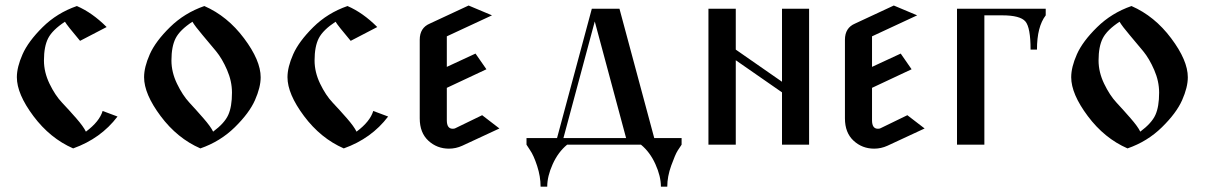

<svg xmlns="http://www.w3.org/2000/svg" viewBox="-20 -532 4444 706"><path d="M42 -248Q42 -285.2 63 -332.5Q84 -379.9 136.7 -432.1Q189.5 -484.4 262.7 -509.8Q319.3 -485.4 372.1 -432.6L274.4 -381.8Q226.6 -438.5 218.8 -452.1Q172.9 -421.9 157.2 -391.6Q141.6 -361.3 141.6 -309.6Q141.6 -266.6 162.1 -224.1Q182.6 -181.6 208 -154.8Q233.4 -127.9 260.3 -97.2Q287.1 -66.4 295.9 -47.9Q345.7 -85 357.4 -124L412.1 -103.5Q350.6 -22.5 249 13.7Q164.1 -23.4 103 -105Q42 -186.5 42 -248Z M509.8 -248Q509.8 -285.2 530.8 -332.5Q551.8 -379.9 605 -432.1Q658.2 -484.4 731.4 -509.8Q816.4 -472.7 877.4 -391.1Q938.5 -309.6 938.5 -248Q938.5 -210.9 917.5 -163.6Q896.5 -116.2 843.3 -64Q790 -11.7 716.8 13.7Q631.8 -23.4 570.8 -105Q509.8 -186.5 509.8 -248ZM610.4 -309.6Q610.4 -266.6 630.9 -224.1Q651.4 -181.6 676.3 -154.8Q701.2 -127.9 728 -97.2Q754.9 -66.4 763.7 -47.9Q805.7 -79.1 819.3 -109.4Q833 -139.6 833 -191.4Q833 -233.4 814.9 -274.9Q796.9 -316.4 774.4 -343.8Q752 -371.1 724.6 -403.3Q697.3 -435.5 687.5 -452.1Q641.6 -421.9 626 -391.6Q610.4 -361.3 610.4 -309.6Z M1037.1 -248Q1037.1 -285.2 1058.1 -332.5Q1079.1 -379.9 1131.8 -432.1Q1184.6 -484.4 1257.8 -509.8Q1314.5 -485.4 1367.2 -432.6L1269.5 -381.8Q1221.7 -438.5 1213.9 -452.1Q1168 -421.9 1152.3 -391.6Q1136.7 -361.3 1136.7 -309.6Q1136.7 -266.6 1157.2 -224.1Q1177.7 -181.6 1203.1 -154.8Q1228.5 -127.9 1255.4 -97.2Q1282.2 -66.4 1291 -47.9Q1340.8 -85 1352.5 -124L1407.2 -103.5Q1345.7 -22.5 1244.1 13.7Q1159.2 -23.4 1098.1 -105Q1037.1 -186.5 1037.1 -248Z M1523.4 -96.7V-385.7Q1523.4 -429.7 1560.5 -445.3L1703.1 -511.7L1789.1 -475.6L1623 -398.4V-286.1L1728.5 -335L1768.6 -277.3L1623 -209V-89.8Q1623 -58.6 1644.5 -58.6Q1651.4 -58.6 1654.3 -60.5L1752.9 -108.4L1816.4 -59.6L1679.7 3.9Q1656.2 14.6 1630.9 14.6Q1586.9 14.6 1555.2 -14.6Q1523.4 -43.9 1523.4 -96.7Z M1916 0V-24.4H2028.3L2156.2 -500H2257.8L2385.7 -24.4H2486.3V0Q2480.5 7.8 2471.7 22Q2462.9 36.1 2448.2 76.7Q2433.6 117.2 2433.6 154.3H2410.2Q2410.2 116.2 2390.1 71.8Q2370.1 27.3 2336.9 0H2065.4Q2032.2 27.3 2012.2 71.8Q1992.2 116.2 1992.2 154.3H1967.8Q1967.8 117.2 1955.1 78.1Q1942.4 39.1 1928.7 19.5ZM2051.8 -24.4H2282.2L2167 -453.1Z M2585 0V-500H2685.5V-349.6L2855.5 -231.4V-500H2955.1V0H2855.5V-192.4L2685.5 -310.5V0Z M3086.9 -96.7V-385.7Q3086.9 -429.7 3124 -445.3L3266.6 -511.7L3352.5 -475.6L3186.5 -398.4V-286.1L3292 -335L3332 -277.3L3186.5 -209V-89.8Q3186.5 -58.6 3208 -58.6Q3214.8 -58.6 3217.8 -60.5L3316.4 -108.4L3379.9 -59.6L3243.2 3.9Q3219.7 14.6 3194.3 14.6Q3150.4 14.6 3118.7 -14.6Q3086.9 -43.9 3086.9 -96.7Z M3499 0V-500H3825.2V-475.6Q3793 -433.6 3793 -349.6H3769.5Q3769.5 -430.7 3750.5 -453.1Q3731.4 -475.6 3665 -475.6H3599.6V0Z M3918.9 -248Q3918.9 -285.2 3939.9 -332.5Q3960.9 -379.9 4014.2 -432.1Q4067.4 -484.4 4140.6 -509.8Q4225.6 -472.7 4286.6 -391.1Q4347.7 -309.6 4347.7 -248Q4347.7 -210.9 4326.7 -163.6Q4305.7 -116.2 4252.4 -64Q4199.2 -11.7 4126 13.7Q4041 -23.4 3980 -105Q3918.9 -186.5 3918.9 -248ZM4019.5 -309.6Q4019.5 -266.6 4040 -224.1Q4060.5 -181.6 4085.4 -154.8Q4110.4 -127.9 4137.2 -97.2Q4164.1 -66.4 4172.9 -47.9Q4214.8 -79.1 4228.5 -109.4Q4242.2 -139.6 4242.2 -191.4Q4242.2 -233.4 4224.1 -274.9Q4206.1 -316.4 4183.6 -343.8Q4161.1 -371.1 4133.8 -403.3Q4106.4 -435.5 4096.7 -452.1Q4050.8 -421.9 4035.2 -391.6Q4019.5 -361.3 4019.5 -309.6Z"/></svg>

Font: TriodPostnaja
Style: Medium
Weight: 500
Version: 20110805